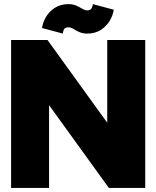

<svg xmlns="http://www.w3.org/2000/svg" viewBox="-20 -918 764 938"><path d="M211.9 -722.7 503.9 -318.4V-722.7H689.5V0H511.7L219.7 -404.3V0H34.2V-722.7ZM287.1 -753.9 185.1 -781.2Q189.5 -810.1 205.6 -836.7Q221.7 -863.3 249.3 -880.6Q276.9 -897.9 314.9 -897.9Q336.9 -897.9 353.5 -890.1Q370.1 -882.3 382.8 -874.8Q395.5 -867.2 405.8 -867.2Q422.4 -867.2 428 -878.7Q433.6 -890.1 433.6 -897.9L535.6 -870.6Q531.7 -842.3 515.4 -815.4Q499 -788.6 471.4 -771.2Q443.8 -753.9 405.8 -753.9Q383.8 -753.9 367.2 -761.5Q350.6 -769 337.9 -776.9Q325.2 -784.7 314.9 -784.7Q296.4 -784.7 291.7 -773.2Q287.1 -761.7 287.1 -753.9Z"/></svg>

Font: Giphurs Black
Style: Regular
Weight: 900
Version: Version 0.920; ttfautohint (v1.8.4.7-5d5b)